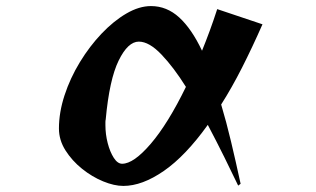

<svg xmlns="http://www.w3.org/2000/svg" viewBox="-20 -599 1040 632"><path d="M764 12Q745 -28 719 -80.5Q693 -133 664 -188Q591 -86 519.5 -36.5Q448 13 386 13Q356 13 319.5 -2Q283 -17 250 -43.5Q217 -70 195.5 -104Q174 -138 174 -176Q174 -229 192.5 -285.5Q211 -342 243 -394.5Q275 -447 314.5 -488.5Q354 -530 396 -554.5Q438 -579 477 -579Q529 -579 570 -541.5Q611 -504 645 -432Q658 -464 670.5 -498Q683 -532 695 -569L844 -519Q810 -442 776.5 -376Q743 -310 708 -255Q725 -198 740.5 -133Q756 -68 772 6ZM592 -313Q552 -377 511.5 -419.5Q471 -462 437 -462Q401 -462 370.5 -399.5Q340 -337 328 -206Q327 -202 327 -197Q327 -192 327 -187Q327 -157 334.5 -128Q342 -99 354.5 -79.5Q367 -60 382 -60Q420 -60 476.5 -126Q533 -192 592 -313Z"/></svg>

Font: Reggae One
Style: Regular
Weight: 400
Designer: Fontworks Inc.
Foundry: Fontworks Inc.
Version: Version 1.100